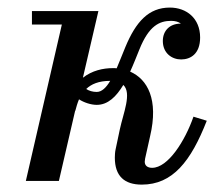

<svg xmlns="http://www.w3.org/2000/svg" viewBox="-20 -490 602 520"><path d="M147.5 -423.5 50 0H139.5L183.5 -190H184C186.5 -199.5 189.5 -210.5 194 -221C207 -212.5 226 -206 242 -206C272.5 -206 295 -228.5 314 -260C337.5 -237.5 314 -184 304.5 -139.5L293 -85C291.5 -79 291 -68 291 -63C291 -13 317 10 364 10C447.5 10 497 -53 540 -163L504 -174C481 -108 435 -35.5 392 -35.5C379.5 -35.5 372 -41.5 372 -52C372 -54 372.5 -58.5 373 -60.5L386.5 -121C410 -220.5 379.5 -275.5 332.5 -296C341.5 -315.5 349.5 -336.5 357.5 -356C383.5 -421 412.5 -433.5 443.5 -433.5C454.5 -433.5 463.5 -431 470 -426H469C440.5 -426 421 -407.5 421 -379C421 -346 445.5 -329 470.5 -329C495.5 -329 522 -343.5 522 -388.5C522 -440.5 485 -469.5 440 -469.5C382.5 -469.5 348 -431 319.5 -362.5C311 -342 303.5 -322.5 296 -305C292.5 -305.5 289.5 -305.5 286 -305.5C259 -305.5 229.5 -299 204.5 -279.5L246.5 -460H66.5V-423.5ZM278.5 -271C267.5 -252.5 255.5 -241 242 -241C231 -241 221 -244 213.5 -249C227 -262 247 -271 278.5 -271Z"/></svg>

Font: Bodoni* 06pt
Style: Italic
Weight: 400
Italic angle: -13°
Version: Version 2.3